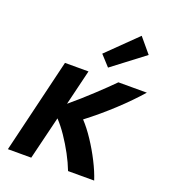

<svg xmlns="http://www.w3.org/2000/svg" viewBox="-143 -897 883 1000"><g transform="rotate(20 298.0 -396.5)"><path d="M16.8 0 142.5 -524H272.8L225.2 -327.5Q254.2 -351.5 284.6 -378.5Q315 -405.5 343.2 -431.9Q371.5 -458.2 396.2 -482.1Q421 -506 438.5 -524H596.2Q570.5 -494.8 540.1 -463.6Q509.8 -432.5 475.8 -401Q441.8 -369.5 405.8 -339Q369.8 -308.5 331.8 -279.5Q363.8 -245.5 395.8 -197.1Q427.8 -148.8 454.1 -96.9Q480.5 -45 495 0H350.2Q334.5 -41 310.8 -85Q287 -129 259.6 -169.4Q232.2 -209.8 204.5 -239L146.2 0ZM361.5 -577.5 308.5 -635.5 469.8 -793.2 538 -711.8Z"/></g></svg>

Font: Ubuntu Sans
Style: Italic
Weight: 400
Italic angle: -13.5°
Designer: Dalton Maag Ltd
Foundry: Dalton Maag Ltd
Version: Version 1.006